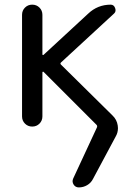

<svg xmlns="http://www.w3.org/2000/svg" viewBox="-20 -567 583 829"><path d="M360.4 -507.8Q401.4 -546.9 458 -546.9Q471.7 -546.9 477.1 -532.2Q482.4 -517.6 472.7 -508.8L244.1 -297.9Q238.3 -293 243.2 -288.1L465.8 -68.4Q484.4 -50.8 488.3 -25.4Q489.3 -19.5 489.3 -13.7Q489.3 5.9 479.5 22.5L381.8 205.1Q373 222.7 356.4 232.4Q339.8 242.2 320.3 242.2Q305.7 242.2 297.9 230Q290 217.8 295.9 204.1L398.4 -16.6Q401.4 -23.4 396.5 -28.3L168 -256.8Q167 -257.8 165 -257.3Q163.1 -256.8 163.1 -253.9V-64.5Q163.1 -45.9 150.4 -33.2Q137.7 -20.5 119.1 -20.5Q100.6 -20.5 87.9 -33.2Q75.2 -45.9 75.2 -64.5V-502.9Q75.2 -521.5 87.9 -534.2Q100.6 -546.9 119.1 -546.9Q137.7 -546.9 150.4 -534.2Q163.1 -521.5 163.1 -502.9V-332Q163.1 -330.1 165 -329.6Q167 -329.1 168 -330.1Z"/></svg>

Font: Gen Jyuu Gothic P Regular
Style: Regular
Weight: 400
Designer: [Source Han Sans]
Ryoko NISHIZUKA  (kana & ideographs); Paul D. Hunt (Latin, Greek & Cyrillic); Wenlong ZHANG  (bopomofo
Version: Version 1.002.20150607